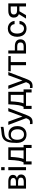

<svg xmlns="http://www.w3.org/2000/svg" viewBox="2255 -3021 955 5505"><g transform="rotate(-90 2732.5 -268.5)"><path d="M471 -374Q471 -287 383 -261V-259Q429 -250 455.5 -219.5Q482 -189 482 -142Q482 -74 433.5 -37Q385 0 297 0H78V-508H282Q375 -508 423 -473Q471 -438 471 -374ZM164 -289H270Q382 -289 382 -366Q382 -443 270 -443H164ZM164 -65H274Q392 -65 392 -146Q392 -228 274 -228H164Z M605 -613V-712H693V-613ZM605 0V-508H693V0Z M1329 160H1241V0H857V160H769V-70H829Q858 -114 875.5 -209Q893 -304 901 -508H1260V-70H1329ZM986 -438Q973 -174 929 -70H1172V-438Z M1684 -625Q1602 -619 1556 -593.5Q1510 -568 1488 -521Q1466 -474 1456 -393H1458Q1479 -444 1522.5 -473.5Q1566 -503 1635 -503Q1706 -503 1759 -472.5Q1812 -442 1841 -385Q1870 -328 1870 -251Q1870 -128 1805 -57Q1740 14 1628 14Q1514 14 1450.5 -61.5Q1387 -137 1387 -274Q1387 -433 1416.5 -523Q1446 -613 1506.5 -653Q1567 -693 1668 -701Q1799 -713 1848 -726V-648Q1799 -635 1684 -625ZM1478 -253Q1478 -161 1517.5 -109.5Q1557 -58 1628 -58Q1699 -58 1738.5 -107Q1778 -156 1778 -244Q1778 -333 1737 -383.5Q1696 -434 1625 -434Q1548 -434 1513 -385Q1478 -336 1478 -253Z M1974 189Q1944 189 1928 184V110Q1946 116 1970 116Q2004 116 2025.5 106Q2047 96 2063 72Q2079 48 2096 2L1903 -508H1998L2144 -104H2146L2294 -508H2387L2183 23Q2158 89 2130.5 124.5Q2103 160 2066.5 174.5Q2030 189 1974 189Z M2922 160H2834V0H2450V160H2362V-70H2422Q2451 -114 2468.5 -209Q2486 -304 2494 -508H2853V-70H2922ZM2579 -438Q2566 -174 2522 -70H2765V-438Z M3007 189Q2977 189 2961 184V110Q2979 116 3003 116Q3037 116 3058.5 106Q3080 96 3096 72Q3112 48 3129 2L2936 -508H3031L3177 -104H3179L3327 -508H3420L3216 23Q3191 89 3163.5 124.5Q3136 160 3099.5 174.5Q3063 189 3007 189Z M3705 -438V0H3615V-438H3441V-508L3878 -507V-438Z M4162 -320Q4256 -320 4306.5 -278Q4357 -236 4357 -160Q4357 -84 4306.5 -42Q4256 0 4162 0H3950V-508H4038V-320ZM4038 -68H4157Q4268 -68 4268 -160Q4268 -252 4157 -252H4038Z M4886 -328H4794Q4789 -382 4754.5 -416Q4720 -450 4668 -450Q4601 -450 4562 -397.5Q4523 -345 4523 -254Q4523 -163 4561.5 -110.5Q4600 -58 4668 -58Q4720 -58 4754.5 -94.5Q4789 -131 4794 -187H4886Q4881 -129 4853 -83.5Q4825 -38 4777.5 -12Q4730 14 4669 14Q4596 14 4542 -18.5Q4488 -51 4459 -111.5Q4430 -172 4430 -254Q4430 -336 4459 -396.5Q4488 -457 4542 -489.5Q4596 -522 4669 -522Q4729 -522 4776.5 -497.5Q4824 -473 4852.5 -429Q4881 -385 4886 -328Z M5387 0H5299V-190H5178H5163L5051 0H4952L5079 -205Q4980 -240 4980 -351Q4980 -426 5030.5 -467Q5081 -508 5181 -508H5387ZM5188 -439Q5069 -439 5069 -348Q5069 -306 5097 -281.5Q5125 -257 5182 -257H5299V-439Z"/></g></svg>

Font: CST
Style: Regular
Weight: 400
Version: Version 1.00